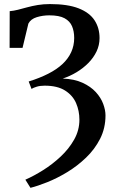

<svg xmlns="http://www.w3.org/2000/svg" viewBox="-20 -768 586 920"><path d="M126 132 101.5 93Q141.5 75.5 186.2 47.5Q231 19.5 270.8 -17.8Q310.5 -55 335.5 -99.5Q360.5 -144 360.5 -194.5Q360.5 -237 344.5 -274Q328.5 -311 291.8 -334.2Q255 -357.5 194 -357.5Q172 -357.5 155.8 -352.5Q139.5 -347.5 131 -342L117.5 -377.5Q170.5 -394 211.2 -414.8Q252 -435.5 279.5 -461.2Q307 -487 321.2 -518.2Q335.5 -549.5 335.5 -586Q335.5 -618 325.2 -642.2Q315 -666.5 289.5 -680.5Q264 -694.5 216 -694.5Q185.5 -694.5 156.5 -685.8Q127.5 -677 116 -655L88 -538.5H26L26.5 -714.5Q45 -716 65.8 -721.2Q86.5 -726.5 110.2 -733Q134 -739.5 161 -744Q188 -748.5 219.5 -748.5Q304.5 -748.5 356.8 -728Q409 -707.5 433 -670.8Q457 -634 457 -585.5Q457 -551.5 442.5 -521.2Q428 -491 403.2 -466Q378.5 -441 347 -422Q315.5 -403 280.5 -391.5Q336 -389.5 375.2 -371.5Q414.5 -353.5 439 -326.8Q463.5 -300 474.5 -270.2Q485.5 -240.5 485.5 -215Q485.5 -154 459.8 -103.2Q434 -52.5 392.2 -12.5Q350.5 27.5 301.8 57Q253 86.5 206.5 105Q160 123.5 126 132Z"/></svg>

Font: Merriweather Medium
Style: Regular
Weight: 500
Version: Version 2.100